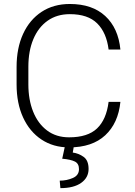

<svg xmlns="http://www.w3.org/2000/svg" viewBox="-20 -741 689 978"><path d="M533.2 -222.2H593.3Q582.5 -113.8 516.1 -52Q449.7 9.8 332 9.8Q251.5 9.8 191.2 -30.3Q130.9 -70.3 97.7 -142.6Q64.5 -214.8 64.5 -311V-399.9Q64.5 -496.1 97.7 -568.4Q130.9 -640.6 191.9 -680.7Q252.9 -720.7 335.9 -720.7Q449.7 -720.7 516.1 -659.4Q582.5 -598.1 593.3 -488.8H533.2Q522.5 -574.7 475.1 -621.8Q427.7 -668.9 335.9 -668.9Q270 -668.9 222.7 -635.5Q175.3 -602.1 149.9 -541.7Q124.5 -481.4 124.5 -400.9V-311Q124.5 -232.9 148.9 -172.1Q173.3 -111.3 219.7 -76.4Q266.1 -41.5 332 -41.5Q426.8 -41.5 474.4 -86.9Q522 -132.3 533.2 -222.2ZM310.5 4.9H356L350.6 36.1Q380.9 40 406 58.1Q431.2 76.2 431.2 119.6Q431.2 163.6 393.6 190.4Q356 217.3 287.6 217.3L284.2 179.2Q320.3 179.2 351.3 165.5Q382.3 151.9 382.3 120.6Q382.3 92.3 361.3 81.8Q340.3 71.3 296.9 67.4Z"/></svg>

Font: Vazirmatn UI ExtraLight
Style: Regular
Weight: 200
Designer: Saber Rastikerdar
Foundry: Saber Rastikerdar
Version: Version 33.003